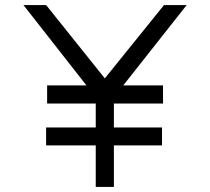

<svg xmlns="http://www.w3.org/2000/svg" viewBox="-20 -742 834 762"><path d="M432 -356V0H360V-356L73 -722H163L396 -431L631 -722H721ZM627 -403V-331H167V-403ZM623 -236V-165H163V-236Z"/></svg>

Font: SUIT Variable
Style: Regular
Weight: 400
Designer: Sunn Youn; Korean Glyphs from Source Han Sans (Sandoll Communications; Soo-young Jang, Joo-yeon Kang)
Foundry: Sunn
Version: Version 1.150;FEAKit 1.0